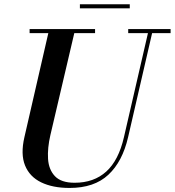

<svg xmlns="http://www.w3.org/2000/svg" viewBox="-20 -890 841 924"><path d="M364.5 -869.5H604.5V-850H364.5ZM122.5 -750H437.5V-730.5H337.5L222.5 -240Q208 -177.5 211.2 -125.5Q214.5 -73.5 244.5 -42Q274.5 -10.5 339 -10.5Q432 -10.5 491.5 -64.5Q551 -118.5 576.5 -230L692 -730.5H597V-750H801V-730.5H712L596.5 -230Q569.5 -112.5 501.5 -49Q433.5 14.5 315 14.5Q233.5 14.5 178 -12.5Q122.5 -39.5 100.5 -93.8Q78.5 -148 97.5 -230L212.5 -730.5H122.5Z"/></svg>

Font: Bodoni* 11pt Medium
Style: Italic
Weight: 500
Italic angle: -13°
Version: Version 2.3